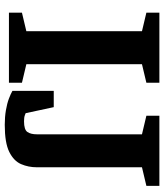

<svg xmlns="http://www.w3.org/2000/svg" viewBox="40 -728 706 827"><g transform="rotate(90 393.5 -315.0)"><path d="M35 -56 115 -75V-573L35 -592V-648H337V-592L257 -573V-75L337 -56V0H35ZM372 -193H442L468 -72Q468 -72 477 -68.5Q486 -65 503 -65Q539 -65 549 -79.5Q559 -94 559 -120V-573L479 -592V-648H781V-592L701 -573V-120Q701 -84 687.5 -52.5Q674 -21 635 -1.5Q596 18 518 18Q484 18 455 13Q426 8 405 0Q384 -8 372 -15Z"/></g></svg>

Font: Faustina VF Beta
Style: Regular
Weight: 400
Designer: Alfonso Garcia
Foundry: Omnibus-Type
Version: Version 1.006